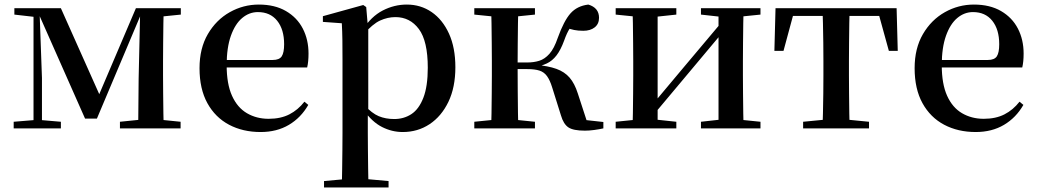

<svg xmlns="http://www.w3.org/2000/svg" viewBox="-20 -563 4550 842"><path d="M353 -43 148 -506H140V-527H247L426 -126H405L576 -527H609V-507H601L405 -43ZM586 0 588 -219 595 -527H698Q697 -503 696.5 -461Q696 -419 695.5 -374.5Q695 -330 695 -296V-232Q695 -198 695.5 -153Q696 -108 696.5 -66.5Q697 -25 698 0ZM40 0V-29L137 -37H154L247 -29V0ZM506 0V-29L614 -40H664L772 -29V0ZM43 -499V-527H151V-488H139ZM127 0V-527H153L164 -221V0ZM638 -488V-527H773V-499L665 -488Z M1123 16Q1045 16 984.5 -16Q924 -48 889.5 -110.5Q855 -173 855 -264Q855 -351 891.5 -413.5Q928 -476 987.5 -509.5Q1047 -543 1115 -543Q1185 -543 1234 -514.5Q1283 -486 1308 -437.5Q1333 -389 1333 -328Q1333 -292 1327 -267H905V-300H1176Q1205 -300 1215.5 -316Q1226 -332 1226 -369Q1226 -434 1195.5 -472Q1165 -510 1111 -510Q1073 -510 1042 -484Q1011 -458 992.5 -406Q974 -354 974 -277Q974 -195 997.5 -143Q1021 -91 1063 -66.5Q1105 -42 1158 -42Q1211 -42 1249 -61.5Q1287 -81 1315 -117L1332 -103Q1300 -47 1247 -15.5Q1194 16 1123 16Z M1401 259V231L1511 221H1573L1684 231V259ZM1479 259Q1480 221 1480.5 179Q1481 137 1481.5 95.5Q1482 54 1482 19V-299Q1482 -350 1481.5 -387.5Q1481 -425 1479 -461L1396 -467V-492L1573 -541L1586 -532L1593 -450L1595 -444V-77L1593 -65V19Q1593 53 1593.5 94.5Q1594 136 1594.5 178.5Q1595 221 1596 259ZM1746 16Q1699 16 1655.5 -6Q1612 -28 1575 -80H1562L1579 -101Q1611 -66 1641 -53.5Q1671 -41 1709 -41Q1751 -41 1784 -62.5Q1817 -84 1836.5 -134Q1856 -184 1856 -266Q1856 -383 1817 -435.5Q1778 -488 1714 -488Q1680 -488 1647 -473Q1614 -458 1573 -411L1560 -432H1570Q1608 -491 1658.5 -517Q1709 -543 1764 -543Q1825 -543 1873 -510Q1921 -477 1949 -415.5Q1977 -354 1977 -268Q1977 -180 1946.5 -116.5Q1916 -53 1864 -18.5Q1812 16 1746 16Z M2060 0V-29L2169 -40H2218L2326 -29V0ZM2060 -499V-527H2326V-499L2218 -488H2169ZM2133 0Q2135 -25 2135.5 -66.5Q2136 -108 2136.5 -153Q2137 -198 2137 -232V-296Q2137 -330 2136.5 -374.5Q2136 -419 2135.5 -461Q2135 -503 2133 -527H2253Q2252 -503 2251.5 -460.5Q2251 -418 2250.5 -371Q2250 -324 2250 -285V-265Q2250 -214 2250.5 -162.5Q2251 -111 2251.5 -68Q2252 -25 2253 0ZM2440 -57 2402 -178Q2392 -211 2379 -229Q2366 -247 2345.5 -253.5Q2325 -260 2292 -260H2193V-289H2292Q2321 -289 2345 -296.5Q2369 -304 2389.5 -327Q2410 -350 2426 -397Q2453 -472 2482 -504.5Q2511 -537 2560 -543Q2607 -529 2607 -485Q2607 -458 2588 -443Q2569 -428 2538 -428Q2515 -428 2498 -431.5Q2481 -435 2462 -442L2511 -480Q2491 -457 2478.5 -438Q2466 -419 2454 -385Q2439 -344 2420.5 -320Q2402 -296 2378.5 -285Q2355 -274 2326 -268L2327 -279Q2384 -274 2420 -261Q2456 -248 2478 -222.5Q2500 -197 2514 -153L2560 -12L2481 -44L2626 -28V0Q2608 4 2586 7Q2564 10 2545 10Q2494 10 2472.5 -4.5Q2451 -19 2440 -57Z M2680 0V-29L2788 -40H2843L2946 -29V0ZM3054 0V-29L3153 -40H3207L3315 -29V0ZM2753 0Q2755 -25 2755.5 -66.5Q2756 -108 2756.5 -153Q2757 -198 2757 -232V-296Q2757 -330 2756.5 -374.5Q2756 -419 2755.5 -461Q2755 -503 2753 -527H2864V0ZM2838 -50 2795 -73H2815L2981 -271L3156 -479L3198 -457H3179L3009 -254ZM3131 0V-527H3241Q3240 -503 3239.5 -461Q3239 -419 3238.5 -374.5Q3238 -330 3238 -296V-232Q3238 -198 3238.5 -153Q3239 -108 3239.5 -66.5Q3240 -25 3241 0ZM2680 -499V-527H2946V-499L2843 -488H2789ZM3054 -499V-527H3315V-499L3207 -488H3153Z M3376 -340 3381 -527H3912L3917 -340H3878L3827 -525L3883 -493H3410L3466 -525L3416 -340ZM3502 0V-29L3615 -40H3679L3791 -29V0ZM3587 0Q3588 -25 3589 -66.5Q3590 -108 3590.5 -153Q3591 -198 3591 -232V-296Q3591 -330 3590.5 -374.5Q3590 -419 3589 -461Q3588 -503 3587 -527H3706Q3705 -503 3704.5 -461Q3704 -419 3703.5 -374.5Q3703 -330 3703 -296V-232Q3703 -198 3703.5 -153Q3704 -108 3704.5 -66.5Q3705 -25 3706 0Z M4259 16Q4181 16 4120.5 -16Q4060 -48 4025.5 -110.5Q3991 -173 3991 -264Q3991 -351 4027.5 -413.5Q4064 -476 4123.5 -509.5Q4183 -543 4251 -543Q4321 -543 4370 -514.5Q4419 -486 4444 -437.5Q4469 -389 4469 -328Q4469 -292 4463 -267H4041V-300H4312Q4341 -300 4351.5 -316Q4362 -332 4362 -369Q4362 -434 4331.5 -472Q4301 -510 4247 -510Q4209 -510 4178 -484Q4147 -458 4128.5 -406Q4110 -354 4110 -277Q4110 -195 4133.5 -143Q4157 -91 4199 -66.5Q4241 -42 4294 -42Q4347 -42 4385 -61.5Q4423 -81 4451 -117L4468 -103Q4436 -47 4383 -15.5Q4330 16 4259 16Z"/></svg>

Font: Noto Serif TC SemiBold
Style: Regular
Weight: 600
Version: Version 2.002-H1;hotconv 1.1.0;makeotfexe 2.6.0